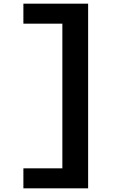

<svg xmlns="http://www.w3.org/2000/svg" viewBox="-20 -821 660 1041"><path d="M106.8 200V91.7H340.6L318.1 112.9V-713.9L340.6 -692.7H106.8V-801H457.8V200Z"/></svg>

Font: Monaspace Neon Var ExtraLight
Style: Regular
Weight: 200
Designer: Riley Cran and the Lettermatic Team
Version: Version 1.200 (Monaspace Neon Var)